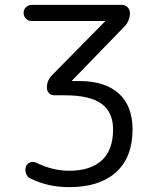

<svg xmlns="http://www.w3.org/2000/svg" viewBox="-20 -562 640 790"><path d="M110.4 -475.6Q96.7 -475.6 86.9 -485.4Q77.1 -495.1 77.1 -508.8Q77.1 -522.5 86.9 -532.2Q96.7 -542 110.4 -542H481.4Q495.1 -542 504.9 -532.2Q514.6 -522.5 514.6 -508.8Q514.6 -475.6 491.2 -452.1L277.3 -231.4Q276.4 -230.5 276.4 -229.5Q276.4 -228.5 277.3 -228.5H305.7Q412.1 -228.5 468.8 -177.2Q525.4 -126 525.4 -29.3Q525.4 85 457.5 146.5Q389.6 208 264.6 208Q175.8 208 104.5 171.9Q91.8 166 86.9 151.4Q82 136.7 86.9 123Q91.8 110.4 104.5 106Q117.2 101.6 128.9 107.4Q197.3 140.6 264.6 140.6Q352.5 140.6 398.9 97.7Q445.3 54.7 445.3 -29.3Q445.3 -100.6 397.5 -135.3Q349.6 -169.9 246.1 -169.9H203.1Q190.4 -169.9 181.6 -178.7Q172.9 -187.5 172.9 -201.2Q172.9 -231.4 194.3 -252.9L411.1 -472.7Q412.1 -473.6 412.1 -474.6Q412.1 -475.6 411.1 -475.6Z"/></svg>

Font: Gen Jyuu Gothic P Normal
Style: Regular
Weight: 300
Designer: [Source Han Sans]
Ryoko NISHIZUKA  (kana & ideographs); Paul D. Hunt (Latin, Greek & Cyrillic); Wenlong ZHANG  (bopomofo
Version: Version 1.002.20150607